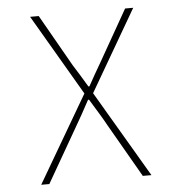

<svg xmlns="http://www.w3.org/2000/svg" viewBox="-49 -707 699 753"><g transform="rotate(-5 300.0 -330.0)"><path d="M83 0 283 -342 97 -660H131L247 -456Q261 -434 273 -414.5Q285 -395 301 -368H305Q320 -395 331 -414.5Q342 -434 355 -456L471 -660H503L317 -340L517 0H483L361 -212Q348 -236 332.5 -261Q317 -286 299 -316H295Q279 -286 265 -261Q251 -236 237 -212L115 0Z"/></g></svg>

Font: Source Code Pro ExtraLight ExtraLight
Style: Regular
Weight: 250
Monospace: yes
Version: Version 1.018;hotconv 1.0.116;makeotfexe 2.5.65601